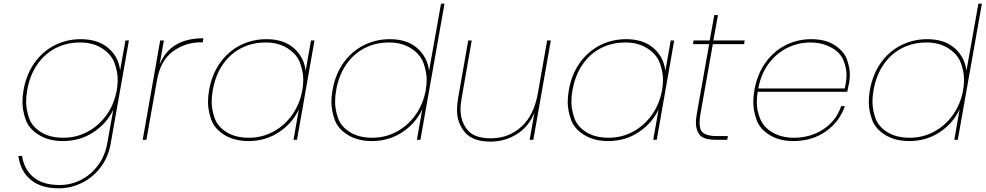

<svg xmlns="http://www.w3.org/2000/svg" viewBox="-20 -760 5359 1044"><path d="M419 -547Q512 -547 568.5 -499Q625 -451 633 -377L662 -540H681L582 20Q569 95 526.5 150.5Q484 206 424 235Q364 264 300 264Q202 264 146 216.5Q90 169 80 88H100Q111 161 162 203.5Q213 246 304 246Q366 246 420.5 218Q475 190 513 139Q551 88 563 20L596 -164Q561 -89 488 -41Q415 7 322 7Q245 7 191 -26.5Q137 -60 119.5 -110Q102 -160 102 -205Q102 -236 108 -270Q123 -355 167 -417.5Q211 -480 276.5 -513.5Q342 -547 419 -547ZM615 -270Q620 -299 620 -326Q620 -369 603 -416.5Q586 -464 536 -496.5Q486 -529 416 -529Q342 -529 282 -498Q222 -467 182 -408.5Q142 -350 128 -270Q122 -237 122 -207Q122 -166 137.5 -119.5Q153 -73 202 -42Q251 -11 325 -11Q395 -11 456 -43.5Q517 -76 559 -134.5Q601 -193 615 -270Z M848 -409Q905 -552 1086 -552L1082 -530H1073Q988 -530 920 -480.5Q852 -431 833 -321L776 0H756L851 -540H871Z M1117 -270Q1132 -355 1176 -417.5Q1220 -480 1286 -513.5Q1352 -547 1429 -547Q1522 -547 1577.5 -498.5Q1633 -450 1642 -375L1671 -540H1690L1595 0H1576L1605 -165Q1570 -90 1497 -41.5Q1424 7 1331 7Q1254 7 1200 -26.5Q1146 -60 1128.5 -110Q1111 -160 1111 -205Q1111 -236 1117 -270ZM1624 -270Q1629 -299 1629 -326Q1629 -369 1612 -416.5Q1595 -464 1545 -496.5Q1495 -529 1425 -529Q1351 -529 1291 -498Q1231 -467 1191 -408.5Q1151 -350 1137 -270Q1131 -237 1131 -207Q1131 -166 1146.5 -119.5Q1162 -73 1211 -42Q1260 -11 1334 -11Q1404 -11 1465 -43.5Q1526 -76 1568 -134.5Q1610 -193 1624 -270Z M1788 -270Q1803 -355 1847 -417.5Q1891 -480 1957 -513.5Q2023 -547 2100 -547Q2193 -547 2248.5 -498.5Q2304 -450 2313 -375L2378 -740H2397L2266 0H2247L2276 -166Q2241 -90 2168 -41.5Q2095 7 2002 7Q1925 7 1871 -26.5Q1817 -60 1799.5 -110Q1782 -160 1782 -205Q1782 -236 1788 -270ZM2295 -270Q2300 -299 2300 -326Q2300 -369 2283 -416.5Q2266 -464 2216 -496.5Q2166 -529 2096 -529Q2022 -529 1962 -498Q1902 -467 1862 -408.5Q1822 -350 1808 -270Q1802 -237 1802 -207Q1802 -166 1817.5 -119.5Q1833 -73 1882 -42Q1931 -11 2005 -11Q2075 -11 2136 -43.5Q2197 -76 2239 -134.5Q2281 -193 2295 -270Z M2975 -540 2880 0H2860L2886 -147Q2854 -70 2789.5 -30Q2725 10 2646 10Q2551 10 2508 -40.5Q2465 -91 2465 -162Q2465 -192 2471 -227L2526 -540H2545L2490 -225Q2484 -193 2484 -165Q2484 -102 2520.5 -55Q2557 -8 2649 -8Q2745 -8 2814.5 -70.5Q2884 -133 2905 -255L2955 -540Z M3073 -270Q3088 -355 3132 -417.5Q3176 -480 3242 -513.5Q3308 -547 3385 -547Q3478 -547 3533.5 -498.5Q3589 -450 3598 -375L3627 -540H3646L3551 0H3532L3561 -165Q3526 -90 3453 -41.5Q3380 7 3287 7Q3210 7 3156 -26.5Q3102 -60 3084.5 -110Q3067 -160 3067 -205Q3067 -236 3073 -270ZM3580 -270Q3585 -299 3585 -326Q3585 -369 3568 -416.5Q3551 -464 3501 -496.5Q3451 -529 3381 -529Q3307 -529 3247 -498Q3187 -467 3147 -408.5Q3107 -350 3093 -270Q3087 -237 3087 -207Q3087 -166 3102.5 -119.5Q3118 -73 3167 -42Q3216 -11 3290 -11Q3360 -11 3421 -43.5Q3482 -76 3524 -134.5Q3566 -193 3580 -270Z M3856 -520 3789 -142Q3784 -114 3784 -93Q3784 -78 3788.5 -59.5Q3793 -41 3815.5 -30.5Q3838 -20 3881 -20H3938L3934 0H3875Q3805 0 3784.5 -26.5Q3764 -53 3764 -92Q3764 -114 3769 -142L3836 -520H3748L3751 -540H3839L3864 -678H3884L3859 -540H4029L4026 -520Z M4296 -11Q4387 -11 4457 -57Q4527 -103 4554 -183H4574Q4545 -98 4470.5 -45.5Q4396 7 4293 7Q4218 7 4164.5 -26Q4111 -59 4093.5 -109Q4076 -159 4076 -205Q4076 -236 4082 -270Q4097 -355 4141.5 -418Q4186 -481 4251 -514Q4316 -547 4391 -547Q4470 -547 4520 -513.5Q4570 -480 4585.5 -436Q4601 -392 4601 -355Q4601 -335 4598 -315Q4591 -279 4587 -261H4100Q4095 -230 4095 -204Q4095 -157 4114.5 -111.5Q4134 -66 4183 -38.5Q4232 -11 4296 -11ZM4387 -529Q4323 -529 4264.5 -501.5Q4206 -474 4162.5 -418Q4119 -362 4103 -279H4573Q4583 -319 4583 -353Q4583 -389 4566.5 -431.5Q4550 -474 4500 -501.5Q4450 -529 4387 -529Z M4710 -270Q4725 -355 4769 -417.5Q4813 -480 4879 -513.5Q4945 -547 5022 -547Q5115 -547 5170.5 -498.5Q5226 -450 5235 -375L5300 -740H5319L5188 0H5169L5198 -166Q5163 -90 5090 -41.5Q5017 7 4924 7Q4847 7 4793 -26.5Q4739 -60 4721.5 -110Q4704 -160 4704 -205Q4704 -236 4710 -270ZM5217 -270Q5222 -299 5222 -326Q5222 -369 5205 -416.5Q5188 -464 5138 -496.5Q5088 -529 5018 -529Q4944 -529 4884 -498Q4824 -467 4784 -408.5Q4744 -350 4730 -270Q4724 -237 4724 -207Q4724 -166 4739.5 -119.5Q4755 -73 4804 -42Q4853 -11 4927 -11Q4997 -11 5058 -43.5Q5119 -76 5161 -134.5Q5203 -193 5217 -270Z"/></svg>

Font: Fz Poppins Thin
Style: Italic
Weight: 100
Italic angle: -10°
Designer: Ninad Kale (Devanagari), Jonny Pinhorn (Latin)
Foundry: Indian Type Foundry
Version: Vit hóa bi Vntype.Com & FontZin.Com